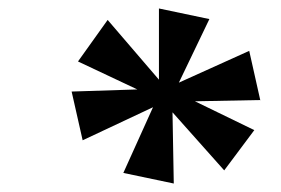

<svg xmlns="http://www.w3.org/2000/svg" viewBox="-20 -785 663 453"><path d="M390 -352 271 -377 341 -532 175 -454 149 -569 304 -574 164 -640 234 -738 355 -597V-765L474 -740L402 -590L568 -665L594 -549L440 -546L580 -478L509 -383L387 -520Z"/></svg>

Font: Noto Serif Tamil ExtraBold
Style: Italic
Weight: 800
Italic angle: -12°
Designer: Indian Type Foundry, Tom Grace, and the Monotype Design Team
Foundry: Monotype Imaging Inc.
Version: Version 2.003; ttfautohint (v1.8.4.7-5d5b)